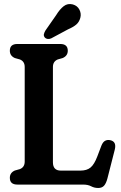

<svg xmlns="http://www.w3.org/2000/svg" viewBox="-20 -919 600 956"><path d="M292 -630 267.5 -623Q243.5 -613 243.5 -585.5V-111Q243.5 -69.5 283 -69.5H380Q412.5 -69.5 431 -85Q449.5 -100.5 464.5 -140L485 -194Q492.5 -212.5 503.8 -218.2Q515 -224 529 -221Q561.5 -214 551.5 -174L515 -31Q508.5 -6 498.2 5.5Q488 17 469 17Q449.5 17 433.8 8.5Q418 0 393 0H66.5Q29 0 29 -33.5Q29 -59 54 -70L79 -77Q103 -86.5 103 -114.5V-585.5Q103 -613.5 79 -623L54 -630Q29 -641 29 -666.5Q29 -700 66.5 -700H280Q317.5 -700 317.5 -666.5Q317.5 -641 292 -630ZM259.5 -843.5Q277.5 -873 297.2 -888.2Q317 -903.5 342.5 -897Q365.5 -890.5 375.5 -870.8Q385.5 -851 380 -830.5Q374.5 -809.5 360 -797Q345.5 -784.5 318 -772.5L235 -728Q226.5 -724 217.2 -725.2Q208 -726.5 202.5 -733Q196.5 -741 198.8 -749.8Q201 -758.5 206.5 -767.5Z"/></svg>

Font: Fraunces 144pt S100 SemiBold
Style: Regular
Weight: 600
Version: Version 1.000; ttfautohint (v1.8.3)